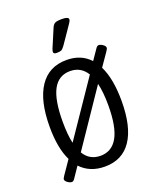

<svg xmlns="http://www.w3.org/2000/svg" viewBox="-138 -802 746 906"><g transform="rotate(-20 235.0 -348.5)"><path d="M65 21Q56 21 44.5 13Q33 5 33 -4Q33 -7 35.5 -10.5Q38 -14 41 -20L87 -87Q55 -152 55 -259Q55 -390 101.5 -459.5Q148 -529 237 -529Q310 -529 354 -481L389 -532Q396 -543 404 -543Q413 -543 424.5 -535Q436 -527 436 -518Q436 -515 433.5 -511.5Q431 -508 428 -502L383 -437Q416 -370 416 -259Q416 -129 370.5 -61.5Q325 6 237 6Q162 6 116 -43L80 10Q73 21 65 21ZM121 -261Q121 -196 131 -152L318 -427Q289 -474 235 -474Q177 -474 149 -422Q121 -370 121 -261ZM235 -49Q292 -49 321 -101Q350 -153 350 -261Q350 -327 339 -372L152 -96Q180 -49 235 -49ZM206 -576Q190 -576 190 -586Q190 -592 194 -602.5Q198 -613 202 -621L232 -692Q238 -707 247.5 -712.5Q257 -718 283 -718Q316 -718 316 -705Q316 -698 309 -688Q302 -678 290 -660L246 -596Q236 -582 228.5 -579Q221 -576 206 -576Z"/></g></svg>

Font: Asap Condensed Light
Style: Regular
Weight: 300
Width: 3
Designer: Pablo Cosgaya
Foundry: Omnibus-Type
Version: Version 3.001; ttfautohint (v1.8.4.7-5d5b)